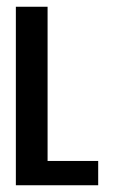

<svg xmlns="http://www.w3.org/2000/svg" viewBox="-20 -549 359 569"><path d="M121 -72H271V0H27V-529H121Z"/></svg>

Font: Montserrat arm
Style: Regular
Weight: 400
Designer: Julieta Ulanovsky
Foundry: Julieta Ulanovsky
Version: Version 6.000;PS 006.000;hotconv 1.0.88;makeotf.lib2.5.64775